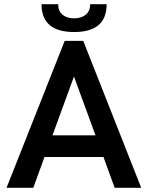

<svg xmlns="http://www.w3.org/2000/svg" viewBox="-20 -891 701 911"><path d="M287 -697H375L650 0H524L471 -146H191L138 0H11ZM433 -249 331 -528 229 -249ZM177 -871H256Q256 -838 277 -821Q298 -804 332 -804Q366 -804 387 -821.5Q408 -839 408 -871H486Q486 -739 332 -739Q177 -739 177 -871Z"/></svg>

Font: Hanken Grotesk SemiBold
Style: Regular
Weight: 600
Designer: Alfredo Marco Pradil
Foundry: Hanken Design Co.
Version: Version 3.014